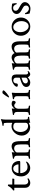

<svg xmlns="http://www.w3.org/2000/svg" viewBox="1852 -2570 728 4472"><g transform="rotate(-90 2216.0 -334.0)"><path d="M78.1 -365.2H21.5Q16.6 -365.2 16.6 -385.7Q16.6 -391.6 17.6 -392.6Q45.9 -405.3 79.1 -444.3Q89.8 -457 100.1 -473.1Q110.4 -489.3 117.2 -501Q124 -512.7 124 -513.7Q153.3 -513.7 153.3 -508.8V-412.1Q178.7 -412.1 230.5 -411.6Q282.2 -411.1 285.2 -411.1Q293 -411.1 293 -402.3Q293 -384.8 283.2 -365.2H153.3V-126Q153.3 -86.9 173.3 -63.5Q193.4 -40 225.6 -40Q254.9 -40 286.1 -58.6Q289.1 -60.5 294.9 -50.3Q300.8 -40 299.8 -39.1Q285.2 -23.4 254.9 -8.3Q224.6 6.8 192.4 6.8Q143.6 6.8 110.8 -25.4Q78.1 -57.6 78.1 -117.2Z M526.4 -389.6Q475.6 -389.6 448.7 -346.2Q421.9 -302.7 421.9 -274.4Q421.9 -267.6 427.7 -267.6H618.2Q623 -267.6 623 -277.3Q623 -308.6 596.7 -349.1Q570.3 -389.6 526.4 -389.6ZM536.1 -425.8Q581.1 -425.8 615.2 -408.7Q649.4 -391.6 667.5 -364.7Q685.5 -337.9 693.8 -310.1Q702.1 -282.2 702.1 -254.9Q702.1 -235.4 696.3 -231Q690.4 -226.6 673.8 -226.6H427.7Q419.9 -226.6 419.9 -221.7Q419.9 -160.2 457 -108.4Q494.1 -56.6 564.5 -56.6Q585 -56.6 603.5 -60.5Q622.1 -64.5 635.3 -69.8Q648.4 -75.2 657.7 -80.6Q667 -85.9 673.8 -90.8L680.7 -95.7Q686.5 -95.7 686.5 -83Q686.5 -75.2 680.7 -65.4Q661.1 -38.1 623 -16.1Q585 5.9 540 5.9Q459 5.9 400.9 -55.2Q342.8 -116.2 342.8 -204.1Q342.8 -306.6 397.9 -366.2Q453.1 -425.8 536.1 -425.8Z M1041 -427.7Q1109.4 -427.7 1136.7 -378.9Q1164.1 -330.1 1164.1 -220.7V-131.8Q1164.1 -75.2 1171.9 -44.9Q1173.8 -38.1 1197.3 -31.7Q1220.7 -25.4 1230.5 -25.4Q1233.4 -25.4 1234.4 -13.7Q1235.4 -2 1233.4 2.9Q1135.7 -2 1128.9 -2Q1127 -2 1026.4 2.9Q1022.5 -1 1022.5 -13.2Q1022.5 -25.4 1026.4 -25.4Q1038.1 -25.4 1059.1 -31.7Q1080.1 -38.1 1082 -44.9Q1088.9 -73.2 1088.9 -113.3V-210.9Q1088.9 -301.8 1065.4 -335Q1042 -368.2 989.3 -368.2Q958 -368.2 929.2 -345.2Q900.4 -322.3 900.4 -303.7V-131.8Q900.4 -75.2 908.2 -44.9Q910.2 -38.1 933.6 -31.7Q957 -25.4 966.8 -25.4Q969.7 -25.4 970.7 -13.7Q971.7 -2 969.7 2.9Q872.1 -2 865.2 -2Q859.4 -2 758.8 2.9Q754.9 -1 754.9 -13.2Q754.9 -25.4 758.8 -25.4Q770.5 -25.4 793.5 -31.7Q816.4 -38.1 818.4 -44.9Q825.2 -73.2 825.2 -113.3V-297.9Q825.2 -335.9 811.5 -350.6Q801.8 -362.3 787.6 -366.7Q773.4 -371.1 764.2 -371.1Q754.9 -371.1 754.9 -373Q754.9 -396.5 760.7 -397.5Q864.3 -413.1 895.5 -422.9Q896.5 -422.9 898.4 -423.3Q900.4 -423.8 900.4 -423.8Q904.3 -423.8 905.3 -415.5Q906.2 -407.2 905.3 -403.3Q901.4 -376 901.4 -364.3Q901.4 -360.4 903.3 -360.4Q904.3 -360.4 906.2 -362.3Q928.7 -385.7 967.3 -406.7Q1005.9 -427.7 1041 -427.7Z M1499 -388.7Q1442.4 -388.7 1410.2 -337.9Q1377.9 -287.1 1377.9 -219.7Q1377.9 -148.4 1416 -96.2Q1454.1 -43.9 1521.5 -43.9Q1554.7 -43.9 1573.2 -59.1Q1591.8 -74.2 1591.8 -99.6V-332Q1591.8 -352.5 1569.8 -370.6Q1547.9 -388.7 1499 -388.7ZM1511.7 -429.7Q1553.7 -429.7 1585 -413.1Q1591.8 -413.1 1591.8 -430.7V-536.1Q1591.8 -569.3 1585.9 -598.6Q1581.1 -614.3 1536.1 -614.3H1527.3Q1521.5 -614.3 1521.5 -625Q1521.5 -640.6 1527.3 -640.6Q1556.6 -643.6 1581.5 -648.4Q1606.4 -653.3 1620.6 -658.2Q1634.8 -663.1 1644.5 -667.5Q1654.3 -671.9 1659.2 -674.8L1663.1 -677.7H1665Q1668.9 -677.7 1672.9 -672.4Q1676.8 -667 1677.7 -662.1Q1667 -630.9 1667 -577.1V-137.7Q1667 -90.8 1672.9 -63.5Q1674.8 -56.6 1683.6 -52.7Q1692.4 -48.8 1701.7 -47.9Q1710.9 -46.9 1719.7 -46.9L1728.5 -45.9Q1731.4 -44.9 1731.4 -34.2Q1731.4 -19.5 1725.6 -19.5Q1710.9 -18.6 1692.9 -15.6Q1674.8 -12.7 1658.7 -9.3Q1642.6 -5.9 1628.9 -2.4Q1615.2 1 1606.4 3.9L1597.7 5.9Q1591.8 5.9 1591.8 -10.7V-22.5Q1591.8 -28.3 1587.9 -26.4Q1533.2 3.9 1484.4 3.9Q1403.3 3.9 1348.6 -53.7Q1293.9 -111.3 1293.9 -191.4Q1293.9 -286.1 1360.8 -357.9Q1427.7 -429.7 1511.7 -429.7Z M2028.3 -426.8Q2085.9 -426.8 2104.5 -398.4Q2104.5 -364.3 2093.8 -348.6Q2083 -333 2067.4 -333Q2049.8 -333 2035.2 -349.6Q2020.5 -366.2 1995.1 -366.2Q1964.8 -366.2 1942.4 -337.9Q1919.9 -309.6 1919.9 -278.3V-131.8Q1919.9 -75.2 1927.7 -44.9Q1929.7 -38.1 1953.6 -31.7Q1977.5 -25.4 1987.3 -25.4Q1990.2 -25.4 1991.2 -13.7Q1992.2 -2 1990.2 2.9Q1892.6 -2 1884.8 -2Q1878.9 -2 1778.3 2.9Q1774.4 -1 1774.4 -13.2Q1774.4 -25.4 1778.3 -25.4Q1790 -25.4 1813 -31.7Q1835.9 -38.1 1837.9 -44.9Q1844.7 -73.2 1844.7 -113.3V-297.9Q1844.7 -335.9 1831.1 -350.6Q1821.3 -362.3 1807.1 -366.7Q1793 -371.1 1783.7 -371.1Q1774.4 -371.1 1774.4 -373Q1774.4 -396.5 1780.3 -397.5Q1883.8 -413.1 1915 -422.9Q1916 -422.9 1918 -423.3Q1919.9 -423.8 1919.9 -423.8Q1923.8 -423.8 1924.8 -415.5Q1925.8 -407.2 1924.8 -403.3L1918.9 -354.5Q1936.5 -380.9 1967.3 -403.8Q1998 -426.8 2028.3 -426.8Z M2287.1 -131.8Q2287.1 -75.2 2294.9 -44.9Q2296.9 -38.1 2320.3 -31.7Q2343.8 -25.4 2353.5 -25.4Q2356.4 -25.4 2357.4 -13.7Q2358.4 -2 2356.4 2.9Q2258.8 -2 2252 -2Q2246.1 -2 2145.5 2.9Q2141.6 -1 2141.6 -13.2Q2141.6 -25.4 2145.5 -25.4Q2157.2 -25.4 2180.2 -31.7Q2203.1 -38.1 2205.1 -44.9Q2211.9 -73.2 2211.9 -113.3V-297.9Q2211.9 -335.9 2198.2 -350.6Q2188.5 -362.3 2174.3 -366.7Q2160.2 -371.1 2150.9 -371.1Q2141.6 -371.1 2141.6 -373Q2141.6 -396.5 2147.5 -397.5Q2251 -413.1 2282.2 -422.9Q2283.2 -422.9 2285.2 -423.3Q2287.1 -423.8 2287.1 -423.8Q2291 -423.8 2292 -415.5Q2293 -407.2 2292 -403.3Q2287.1 -364.3 2287.1 -333ZM2306.6 -641.6Q2322.3 -641.6 2332 -636.2Q2341.8 -630.9 2344.2 -626.5Q2346.7 -622.1 2346.7 -618.2Q2346.7 -593.8 2276.9 -539.6Q2207 -485.4 2194.3 -485.4Q2182.6 -485.4 2182.6 -498Q2182.6 -501 2197.8 -525.9Q2212.9 -550.8 2234.9 -582.5Q2256.8 -614.3 2273.4 -632.8Q2282.2 -641.6 2306.6 -641.6Z M2643.6 -97.7V-198.2Q2635.7 -194.3 2605.5 -184.6Q2575.2 -174.8 2558.1 -167.5Q2541 -160.2 2524.9 -143.1Q2508.8 -126 2508.8 -103.5Q2508.8 -77.1 2525.4 -63Q2542 -48.8 2568.4 -48.8Q2594.7 -48.8 2619.1 -64.9Q2643.6 -81.1 2643.6 -97.7ZM2617.2 -425.8Q2670.9 -425.8 2694.3 -399.9Q2717.8 -374 2717.8 -316.4V-90.8Q2717.8 -70.3 2728.5 -56.6Q2739.3 -43 2757.8 -43Q2771.5 -43 2792 -56.6Q2795.9 -56.6 2795.9 -48.8Q2795.9 -36.1 2791 -28.3Q2751 5.9 2722.7 5.9Q2700.2 5.9 2679.7 -12.7Q2659.2 -31.2 2651.4 -51.8Q2650.4 -51.8 2644 -45.4Q2637.7 -39.1 2627 -30.8Q2616.2 -22.5 2602.1 -13.7Q2587.9 -4.9 2568.8 1Q2549.8 6.8 2530.3 6.8Q2485.4 6.8 2456.1 -17.1Q2426.8 -41 2426.8 -88.9Q2426.8 -110.4 2437.5 -129.4Q2448.2 -148.4 2462.9 -160.6Q2477.5 -172.9 2502.9 -185.5Q2528.3 -198.2 2546.4 -204.6Q2564.5 -210.9 2593.8 -220.7Q2623 -230.5 2634.8 -235.4Q2643.6 -238.3 2643.6 -250V-323.2Q2643.6 -354.5 2624 -371.6Q2604.5 -388.7 2577.1 -388.7Q2547.9 -388.7 2528.3 -368.7Q2508.8 -348.6 2508.8 -316.4Q2508.8 -282.2 2468.8 -282.2Q2441.4 -282.2 2430.7 -300.8Q2430.7 -342.8 2492.2 -384.3Q2553.7 -425.8 2617.2 -425.8Z M3114.3 -427.7Q3153.3 -427.7 3179.2 -406.7Q3205.1 -385.7 3214.8 -358.4Q3288.1 -427.7 3366.2 -427.7Q3489.3 -427.7 3489.3 -240.2V-131.8Q3489.3 -75.2 3497.1 -44.9Q3499 -38.1 3522.5 -31.7Q3545.9 -25.4 3555.7 -25.4Q3558.6 -25.4 3559.6 -13.7Q3560.5 -2 3558.6 2.9Q3460.9 -2 3454.1 -2Q3448.2 -2 3347.7 2.9Q3343.8 -1 3343.8 -13.2Q3343.8 -25.4 3347.7 -25.4Q3359.4 -25.4 3382.3 -31.7Q3405.3 -38.1 3407.2 -44.9Q3414.1 -73.2 3414.1 -107.4V-217.8Q3414.1 -368.2 3315.4 -368.2Q3279.3 -368.2 3252.9 -347.2Q3226.6 -326.2 3226.6 -312.5L3227.5 -308.6Q3227.5 -304.7 3227.5 -303.7Q3231.4 -279.3 3231.4 -233.4V-123Q3231.4 -75.2 3239.3 -44.9Q3241.2 -38.1 3264.6 -31.7Q3288.1 -25.4 3297.9 -25.4Q3300.8 -25.4 3301.8 -13.7Q3302.7 -2 3300.8 2.9Q3203.1 -2 3196.3 -2Q3190.4 -2 3089.8 2.9Q3085.9 -1 3085.9 -13.2Q3085.9 -25.4 3089.8 -25.4Q3101.6 -25.4 3124.5 -31.7Q3147.5 -38.1 3149.4 -44.9Q3156.2 -73.2 3156.2 -113.3V-212.9Q3156.2 -368.2 3062.5 -368.2Q3033.2 -368.2 3003.4 -346.2Q2973.6 -324.2 2973.6 -303.7V-131.8Q2973.6 -75.2 2981.4 -44.9Q2983.4 -38.1 3006.8 -31.7Q3030.3 -25.4 3040 -25.4Q3043 -25.4 3043.9 -13.7Q3044.9 -2 3043 2.9Q2945.3 -2 2938.5 -2Q2932.6 -2 2832 2.9Q2828.1 -1 2828.1 -13.2Q2828.1 -25.4 2832 -25.4Q2843.8 -25.4 2866.7 -31.7Q2889.6 -38.1 2891.6 -44.9Q2898.4 -73.2 2898.4 -113.3V-297.9Q2898.4 -335.9 2884.8 -350.6Q2875 -362.3 2860.8 -366.7Q2846.7 -371.1 2837.4 -371.1Q2828.1 -371.1 2828.1 -373Q2828.1 -396.5 2834 -397.5Q2937.5 -413.1 2968.8 -422.9Q2969.7 -422.9 2971.7 -423.3Q2973.6 -423.8 2973.6 -423.8Q2977.5 -423.8 2978.5 -415.5Q2979.5 -407.2 2978.5 -403.3Q2974.6 -376 2974.6 -364.3Q2974.6 -360.4 2976.6 -360.4Q2977.5 -360.4 2979.5 -362.3Q3002 -385.7 3040.5 -406.7Q3079.1 -427.7 3114.3 -427.7Z M3820.3 -388.7Q3768.6 -388.7 3735.8 -341.3Q3703.1 -293.9 3703.1 -225.6Q3703.1 -145.5 3744.6 -88.4Q3786.1 -31.2 3841.8 -31.2Q3893.6 -31.2 3926.8 -80.1Q3960 -128.9 3960 -197.3Q3960 -276.4 3918 -332.5Q3876 -388.7 3820.3 -388.7ZM3831.1 -426.8Q3918.9 -426.8 3981.4 -363.3Q4043.9 -299.8 4043.9 -210.9Q4043.9 -121.1 3982.9 -57.1Q3921.9 6.8 3833 6.8Q3744.1 6.8 3681.6 -57.1Q3619.1 -121.1 3619.1 -210.9Q3619.1 -301.8 3679.7 -364.3Q3740.2 -426.8 3831.1 -426.8Z M4267.6 -426.8Q4289.1 -426.8 4321.8 -421.4Q4354.5 -416 4367.2 -414.1Q4377 -369.1 4378.9 -314.5Q4378.9 -309.6 4366.2 -309.6Q4352.5 -309.6 4351.6 -316.4Q4346.7 -343.8 4323.7 -368.2Q4300.8 -392.6 4271.5 -392.6Q4201.2 -392.6 4201.2 -335Q4201.2 -320.3 4205.1 -309.1Q4209 -297.9 4220.2 -287.6Q4231.4 -277.3 4237.3 -272.9Q4243.2 -268.6 4263.2 -257.3Q4283.2 -246.1 4288.1 -243.2Q4292 -241.2 4311 -230Q4330.1 -218.8 4337.9 -213.9Q4345.7 -209 4360.8 -197.3Q4376 -185.5 4382.8 -176.3Q4389.6 -167 4396 -152.8Q4402.3 -138.7 4402.3 -124Q4402.3 -66.4 4357.4 -27.8Q4312.5 10.7 4252 10.7Q4231.4 10.7 4214.4 8.3Q4197.3 5.9 4173.8 0Q4150.4 -5.9 4137.7 -7.8Q4131.8 -23.4 4126.5 -56.6Q4121.1 -89.8 4121.1 -109.4Q4128.9 -115.2 4132.8 -115.2Q4147.5 -115.2 4148.4 -109.4Q4154.3 -80.1 4185.1 -52.2Q4215.8 -24.4 4252 -24.4Q4283.2 -24.4 4303.2 -41.5Q4323.2 -58.6 4323.2 -90.8Q4323.2 -107.4 4316.9 -121.6Q4310.5 -135.7 4296.4 -147Q4282.2 -158.2 4270 -165.5Q4257.8 -172.9 4235.4 -184.6Q4212.9 -196.3 4202.1 -203.1Q4126 -247.1 4126 -307.6Q4126 -360.4 4168.5 -393.6Q4210.9 -426.8 4267.6 -426.8Z"/></g></svg>

Font: Crimson Text
Style: Roman
Weight: 400
Version: Version 0.13